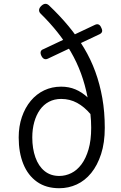

<svg xmlns="http://www.w3.org/2000/svg" viewBox="-20 -978 643 1017"><path d="M294 19Q224 19 176 -15Q128 -49 103.5 -109.5Q79 -170 79 -250Q79 -309 96 -358.5Q113 -408 143 -444Q173 -480 214 -499.5Q255 -519 304 -519Q345 -519 379.5 -504.5Q414 -490 444 -462Q431 -529 409 -589Q387 -649 355 -704Q323 -759 283 -809Q243 -859 195 -906Q186 -915 187 -926Q188 -937 200 -948Q221 -967 240 -949Q297 -895 343 -839.5Q389 -784 425 -724Q461 -664 485 -598Q509 -532 522 -458.5Q535 -385 535 -301Q535 -222 515.5 -162Q496 -102 463 -61.5Q430 -21 386.5 -1Q343 19 294 19ZM294 -46Q327 -46 357.5 -61Q388 -76 411.5 -107.5Q435 -139 449 -187Q463 -235 463 -301Q463 -320 462 -338Q461 -356 459 -374Q427 -412 388.5 -433Q350 -454 304 -454Q268 -454 239.5 -439Q211 -424 191.5 -396.5Q172 -369 161.5 -331.5Q151 -294 151 -250Q151 -191 167.5 -144.5Q184 -98 216 -72Q248 -46 294 -46ZM233 -667Q222 -662 213 -666.5Q204 -671 198 -685Q193 -697 196 -705.5Q199 -714 211 -718L482 -846Q506 -858 517 -830Q523 -818 520.5 -810Q518 -802 508 -797Z"/></svg>

Font: Playwrite US Modern Light
Style: Regular
Weight: 300
Designer: Veronika Burian, José Scaglione
Foundry: TypeTogether
Version: Version 1.003